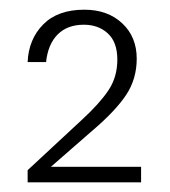

<svg xmlns="http://www.w3.org/2000/svg" viewBox="-20 -728 351 396"><path d="M271 -384V-352H37V-377L149 -481Q185 -514 203.5 -541.5Q222 -569 222 -605Q222 -641 202.5 -659Q183 -677 153 -677Q119 -677 99 -657Q79 -637 75 -600H37Q39 -647 69 -677.5Q99 -708 154 -708Q202 -708 232 -680Q262 -652 262 -607Q262 -565 240 -532Q218 -499 171 -459L85 -384Z"/></svg>

Font: Fz Poppins ExtLt
Style: Regular
Weight: 200
Designer: Ninad Kale (Devanagari), Jonny Pinhorn (Latin)
Foundry: Indian Type Foundry
Version: Vit hóa bi Vntype.Com & FontZin.Com